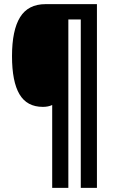

<svg xmlns="http://www.w3.org/2000/svg" viewBox="-20 -780 545 927"><path d="M448 127H370V-686H310V127H232V-273Q213 -264 187 -264Q110 -264 74 -325Q38 -386 38 -509Q38 -634 77 -697Q116 -760 200 -760H448Z"/></svg>

Font: Noto Sans Lao ExtraCondensed ExtraBold
Style: Regular
Weight: 800
Width: 2
Designer: Monotype Design Team
Foundry: Monotype Imaging Inc.
Version: Version 2.003; ttfautohint (v1.8.4.7-5d5b)